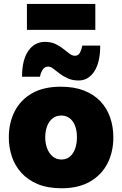

<svg xmlns="http://www.w3.org/2000/svg" viewBox="-20 -968 638 1002"><path d="M301.5 14.5Q229.5 14.5 177.5 -7Q125.5 -28.5 91.8 -65.8Q58 -103 42 -150.8Q26 -198.5 26 -251Q26 -326 56 -385.8Q86 -445.5 146.2 -480.5Q206.5 -515.5 297.5 -515.5Q367.5 -515.5 419 -495.2Q470.5 -475 504.5 -438.8Q538.5 -402.5 555 -354.5Q571.5 -306.5 571.5 -251Q571.5 -175 540.8 -115Q510 -55 449.8 -20.2Q389.5 14.5 301.5 14.5ZM301 -135.5Q328 -135.5 346 -151.8Q364 -168 372.8 -194.2Q381.5 -220.5 381.5 -251Q381.5 -288 371 -313.5Q360.5 -339 342.2 -352Q324 -365 300 -365Q273 -365 254.2 -350Q235.5 -335 225.8 -309.2Q216 -283.5 216 -251Q216 -220.5 225.8 -194.2Q235.5 -168 254.5 -151.8Q273.5 -135.5 301 -135.5ZM390 -548Q358 -548 333.8 -559Q309.5 -570 291 -584.2Q272.5 -598.5 258.2 -609.5Q244 -620.5 232 -620.5Q212 -620.5 202 -603.2Q192 -586 188.5 -567.5H95Q95 -655.5 127.8 -702.5Q160.5 -749.5 214.5 -749.5Q246 -749.5 269.2 -738.5Q292.5 -727.5 310.2 -713.2Q328 -699 342.5 -688Q357 -677 370.5 -677Q389.5 -677 398 -694.5Q406.5 -712 409.5 -730H503Q503 -642.5 472 -595.2Q441 -548 390 -548ZM120.5 -812V-947.5Q160.5 -947.5 205.2 -947.5Q250 -947.5 299 -947.5Q348 -947.5 392.8 -947.5Q437.5 -947.5 477.5 -947.5V-812Q437.5 -812 392.8 -812Q348 -812 299 -812Q250 -812 205.2 -812Q160.5 -812 120.5 -812Z"/></svg>

Font: Commissioner Thin ExtraBold
Style: Regular
Weight: 800
Version: Version 1.000